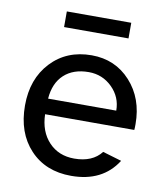

<svg xmlns="http://www.w3.org/2000/svg" viewBox="-78 -733 695 810"><g transform="rotate(10 269.5 -328.0)"><path d="M143 -601V-668H419V-601ZM421 -292Q421 -350 379.5 -391Q338 -432 279 -432Q213 -432 173.5 -395.5Q134 -359 129 -292ZM478 -87Q415 12 281 12Q171 12 104.5 -59Q38 -130 38 -247Q38 -361 105 -432.5Q172 -504 279 -504Q380 -504 445.5 -432Q511 -360 511 -250Q511 -232 510 -225H128Q130 -151 172 -106.5Q214 -62 281 -62Q359 -62 397 -111Z"/></g></svg>

Font: Atkinson Hyperlegible Pro
Style: Regular
Weight: 400
Designer: Elliott Scott, Megan Eiswerth, Linus Boman, Theodore Petrosky, Jacob Perez
Foundry: Braille Institute
Version: Version 1.5.1